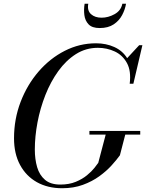

<svg xmlns="http://www.w3.org/2000/svg" viewBox="-20 -990 776 1020"><path d="M449 -970Q442.5 -933.5 463.5 -914.8Q484.5 -896 519.5 -896Q555 -896 588.8 -914.8Q622.5 -933.5 630 -970H649.5Q644.5 -939.5 628.8 -909.8Q613 -880 583.8 -860.5Q554.5 -841 509.5 -841Q469.5 -841 450.8 -860.5Q432 -880 428.2 -909.8Q424.5 -939.5 429.5 -970ZM455 -294.5H725V-275H645.5L617 -165Q600 -141.5 573 -111.5Q546 -81.5 507.8 -53.8Q469.5 -26 420.2 -8Q371 10 310 10Q233.5 10 176 -22.2Q118.5 -54.5 86.5 -114Q54.5 -173.5 54.5 -255Q54.5 -357.5 89.5 -448.8Q124.5 -540 185 -610Q245.5 -680 324 -720Q402.5 -760 490 -760Q543.5 -760 587.2 -740.2Q631 -720.5 655.5 -681L719.5 -750H736.5L688.5 -545H669Q677.5 -613 654.5 -655Q631.5 -697 589.8 -716.5Q548 -736 500 -736Q436 -736 383.2 -702.5Q330.5 -669 289.8 -612.5Q249 -556 221.2 -485.5Q193.5 -415 179.2 -340Q165 -265 165 -195.5Q165 -144.5 177.2 -102.2Q189.5 -60 219 -34.8Q248.5 -9.5 300.5 -9.5Q347 -9.5 382.2 -24Q417.5 -38.5 442.2 -59Q467 -79.5 481.8 -98.2Q496.5 -117 502 -125L541.5 -275H455Z"/></svg>

Font: Bodoni* 11pt
Style: Italic
Weight: 400
Italic angle: -13°
Version: Version 2.3